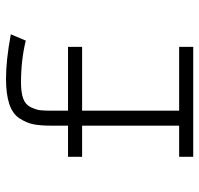

<svg xmlns="http://www.w3.org/2000/svg" viewBox="-32 -618 650 626"><g transform="rotate(-90 293.0 -305.0)"><path d="M94.7 -408.2H196.3V-462.9Q196.3 -498 200.7 -520.5Q205.1 -543 219.7 -565.9Q234.4 -588.9 266.6 -599.6Q298.8 -610.4 349.6 -610.4Q410.2 -610.4 494.1 -594.7L473.6 -545.9Q411.1 -561.5 336.9 -561.5Q303.7 -561.5 284.2 -554.2Q264.6 -546.9 256.3 -529.3Q248 -511.7 246.6 -499Q245.1 -486.3 245.1 -460V-408.2H453.1V-362.3H245.1V-45.9H453.1V0H94.7V-45.9H196.3V-362.3H94.7Z"/></g></svg>

Font: Thabit
Style: Regular
Weight: 500
Designer: Regenerated by Nadim Shaikli
Foundry: MAK Alagha
Version: 0.01